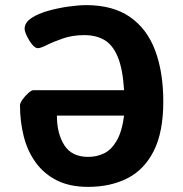

<svg xmlns="http://www.w3.org/2000/svg" viewBox="-20 -728 712 749"><path d="M324 1Q252 1 201.5 -24.5Q151 -50 119 -94.5Q87 -139 72.5 -196.5Q58 -254 58 -317Q58 -326 68 -340Q78 -354 90.5 -365Q103 -376 109 -376H464Q459 -460 439 -507Q419 -554 386.5 -572.5Q354 -591 309 -591Q263 -591 225.5 -578Q188 -565 163 -552.5Q138 -540 128 -540Q117 -540 105 -555Q93 -570 84.5 -588Q76 -606 76 -616Q76 -640 102.5 -657.5Q129 -675 168.5 -686Q208 -697 248 -702.5Q288 -708 316 -708Q421 -708 487.5 -661.5Q554 -615 585.5 -530.5Q617 -446 617 -332Q617 -213 580 -139.5Q543 -66 477 -32.5Q411 1 324 1ZM324 -116Q358 -116 386.5 -130Q415 -144 435.5 -179.5Q456 -215 464 -277H202Q202 -207 231 -161.5Q260 -116 324 -116Z"/></svg>

Font: Asap
Style: Regular
Weight: 400
Designer: Pablo Cosgaya
Foundry: Omnibus-Type
Version: Version 3.001